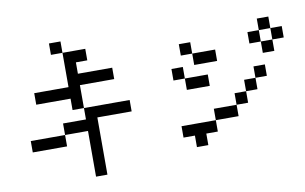

<svg xmlns="http://www.w3.org/2000/svg" viewBox="-95 -1048 2190 1378"><g transform="rotate(-10 1000.0 -359.0)"><path d="M167 -442.4V-526.4H417V-776.4H583V-692.4H500V-609.4H750V-526.4H500V-359.4H417V-442.4ZM83 -109.4V-192.4H333V-276.4H500V-359.4H833V-276.4H583V140.6H500V-192.4H333V-109.4ZM417 -776.4H333V-859.4H417Z M1750 -609.4V-692.4H1833V-609.4ZM1250 -609.4V-692.4H1333V-609.4ZM1167 -442.4V-526.4H1250V-442.4ZM1167 -26.4V-109.4H1417V-26.4H1333V57.6H1250V-26.4ZM1833 -609.4H1917V-526.4H1833ZM1917 -609.4V-692.4H1833V-776.4H1917V-692.4H2000V-609.4ZM1333 -609.4H1500V-526.4H1333ZM1250 -442.4H1417V-359.4H1250ZM1750 -359.4V-276.4H1667V-192.4H1583V-109.4H1417V-192.4H1583V-276.4H1667V-359.4ZM1750 -359.4V-442.4H1833V-359.4Z"/></g></svg>

Font: KH Dot kagurazaka 12
Style: Regular
Weight: 400
Designer: Original version for X68000 by Keitarou Hiraki (http://hp.vector.co.jp/authors/VA000874/) / TrueType conversion by Homem
Version: Version 1.00.20150527